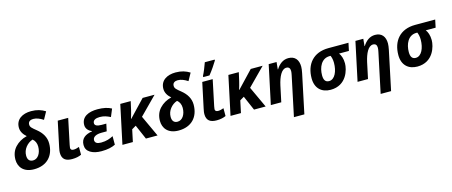

<svg xmlns="http://www.w3.org/2000/svg" viewBox="-56 -1584 6150 2613"><g transform="rotate(-15 3019.5 -278.0)"><path d="M241 10C422 10 528 -103 528 -279C528 -366 483 -436 414 -492C350 -544 331 -559 331 -596C331 -637 364 -655 403 -655C450 -655 495 -636 543 -605L601 -710C545 -745 485 -765 402 -765C282 -765 185 -709 185 -591C185 -535 216 -488 259 -452C190 -435 135 -403 92 -357C49 -311 27 -253 27 -182C27 -83 89 10 241 10ZM258 -110C207 -110 182 -142 182 -197C182 -241 196 -280 223 -315C250 -349 283 -373 323 -386C354 -362 373 -323 373 -275C373 -182 326 -110 258 -110Z M777 10C832 10 876 -1 907 -16V-126C876 -115 855 -109 828 -109C800 -109 786 -121 786 -144C786 -152 788 -165 792 -184L868 -546H721L646 -193C637 -152 635 -132 635 -116C635 -21 690 10 777 10Z M1191 10C1278 10 1339 -5 1387 -29V-149C1343 -126 1292 -105 1215 -105C1158 -105 1129 -124 1129 -162C1129 -207 1179 -233 1255 -233H1327L1349 -336H1283C1219 -336 1187 -352 1187 -385C1187 -428 1229 -446 1285 -446C1344 -446 1386 -429 1433 -406L1478 -514C1429 -541 1365 -556 1281 -556C1161 -556 1053 -514 1053 -394C1053 -342 1090 -306 1134 -289V-285C1038 -269 974 -227 974 -134C974 -87 994 -52 1034 -27C1074 -2 1126 10 1191 10Z M1486 0H1633L1669 -170L1728 -205L1817 0H1981L1842 -300L2085 -546H1917L1694 -311H1690C1701 -346 1714 -391 1722 -426L1749 -546H1602Z M2277 10C2458 10 2564 -103 2564 -279C2564 -366 2519 -436 2450 -492C2386 -544 2367 -559 2367 -596C2367 -637 2400 -655 2439 -655C2486 -655 2531 -636 2579 -605L2637 -710C2581 -745 2521 -765 2438 -765C2318 -765 2221 -709 2221 -591C2221 -535 2252 -488 2295 -452C2226 -435 2171 -403 2128 -357C2085 -311 2063 -253 2063 -182C2063 -83 2125 10 2277 10ZM2294 -110C2243 -110 2218 -142 2218 -197C2218 -241 2232 -280 2259 -315C2286 -349 2319 -373 2359 -386C2390 -362 2409 -323 2409 -275C2409 -182 2362 -110 2294 -110Z M2813 10C2868 10 2912 -1 2943 -16V-126C2912 -115 2891 -109 2864 -109C2836 -109 2822 -121 2822 -144C2822 -152 2824 -165 2828 -184L2904 -546H2757L2682 -193C2673 -152 2671 -132 2671 -116C2671 -21 2726 10 2813 10ZM2875 -606C2926 -669 2967 -732 2999 -784V-796H2860C2843 -746 2811 -666 2787 -621V-606Z M3009 0H3156L3192 -170L3251 -205L3340 0H3504L3365 -300L3608 -546H3440L3217 -311H3213C3224 -346 3237 -391 3245 -426L3272 -546H3125Z M3985 240 4101 -311C4108 -346 4112 -375 4112 -399C4112 -495 4064 -556 3971 -556C3895 -556 3839 -510 3798 -445H3794L3804 -546H3693L3577 0H3724L3772 -226C3798 -342 3843 -437 3911 -437C3946 -437 3964 -417 3964 -377C3964 -362 3961 -342 3956 -319L3838 240Z M4207 -207C4207 -68 4291 10 4419 10C4645 10 4699 -202 4699 -288C4699 -355 4679 -408 4655 -437H4794L4817 -546H4535C4319 -546 4207 -405 4207 -207ZM4355 -210C4355 -323 4406 -437 4522 -437H4536C4548 -408 4556 -376 4556 -333C4556 -217 4510 -110 4428 -110C4379 -110 4355 -143 4355 -210Z M5207 240 5323 -311C5330 -346 5334 -375 5334 -399C5334 -495 5286 -556 5193 -556C5117 -556 5061 -510 5020 -445H5016L5026 -546H4915L4799 0H4946L4994 -226C5020 -342 5065 -437 5133 -437C5168 -437 5186 -417 5186 -377C5186 -362 5183 -342 5178 -319L5060 240Z M5429 -207C5429 -68 5513 10 5641 10C5867 10 5921 -202 5921 -288C5921 -355 5901 -408 5877 -437H6016L6039 -546H5757C5541 -546 5429 -405 5429 -207ZM5577 -210C5577 -323 5628 -437 5744 -437H5758C5770 -408 5778 -376 5778 -333C5778 -217 5732 -110 5650 -110C5601 -110 5577 -143 5577 -210Z"/></g></svg>

Font: BC Sans
Style: Bold Italic
Weight: 700
Italic angle: -12°
Designer: Monotype Design Team
Province of B.C.
Foundry: Monotype Imaging Inc.
Version: Version 2.000;GOOG;noto-source:20170915:90ef993387c0